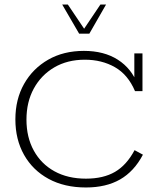

<svg xmlns="http://www.w3.org/2000/svg" viewBox="-20 -819 710 849"><path d="M360 10Q265 10 195 -28Q125 -66 86.5 -134Q48 -202 48 -291Q48 -380 86.5 -448Q125 -516 193 -555Q261 -594 351 -594Q440 -594 501 -555Q562 -516 589 -445L574 -449V-583H610V-416H577Q546 -489 488 -522Q430 -555 355 -555Q278 -555 220 -521Q162 -487 129.5 -427.5Q97 -368 97 -290Q97 -212 129.5 -153Q162 -94 221 -61.5Q280 -29 360 -29Q437 -29 488.5 -59Q540 -89 575 -155L612 -135Q573 -61 511 -25.5Q449 10 360 10ZM330 -670 255 -799H280L352 -692L424 -799H449L375 -670Z"/></svg>

Font: Rokkitt ExtraLight
Style: Regular
Weight: 250
Version: Version 3.103